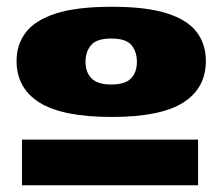

<svg xmlns="http://www.w3.org/2000/svg" viewBox="-20 -708 658 568"><path d="M29 -528Q29 -577 57 -613Q85 -649 146.5 -668.5Q208 -688 311 -688Q413 -688 474 -668.5Q535 -649 562 -613Q589 -577 589 -528Q589 -447 522 -404.5Q455 -362 311 -362Q165 -362 97 -404.5Q29 -447 29 -528ZM233 -525Q233 -494 251 -476Q269 -458 309 -458Q350 -458 367.5 -476Q385 -494 385 -525Q385 -555 369 -574.5Q353 -594 309 -594Q266 -594 249.5 -574.5Q233 -555 233 -525ZM45 -160V-295H566V-160Z"/></svg>

Font: Georama ExtraExtended ExtraBold
Style: Regular
Weight: 800
Width: 8
Designer: Jean-Baptiste Levee
Foundry: Production Type
Version: Version 1.000